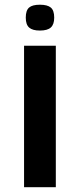

<svg xmlns="http://www.w3.org/2000/svg" viewBox="-20 -778 332 798"><path d="M80 0V-588H212V0ZM145.8 -651Q115.2 -651 101.2 -663.4Q87.1 -675.8 87.1 -704.7Q87.1 -734.5 100.8 -746.5Q114.4 -758.4 145.8 -758.4Q177.2 -758.4 191.3 -746.5Q205.3 -734.5 205.3 -704.7Q205.3 -676.6 191.3 -663.8Q177.2 -651 145.8 -651Z"/></svg>

Font: Goldman
Style: Regular
Weight: 400
Designer: Jaikishan Patel
Version: Version 1.000; ttfautohint (v1.8.3)